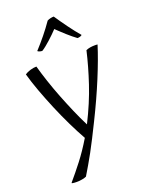

<svg xmlns="http://www.w3.org/2000/svg" viewBox="-187 -876 943 1225"><g transform="rotate(-20 285.0 -263.0)"><path d="M124 -522Q138 -471 157.5 -412.5Q177 -354 200.5 -294Q224 -234 249.5 -175Q275 -116 301 -65Q363 -188 400 -299.5Q437 -411 460 -511Q473 -517 488.5 -519.5Q504 -522 518 -522Q523 -522 528.5 -522Q534 -522 539 -521Q511 -431 462 -312.5Q413 -194 350 -67Q323 -12 300.5 32Q278 76 258 113Q238 150 219 182Q200 214 181 246Q171 251 152.5 254.5Q134 258 114 258Q95 258 82 255V251Q124 202 169 144Q214 86 259 11Q229 -42 197 -108Q165 -174 136.5 -242Q108 -310 83.5 -376.5Q59 -443 44 -498Q60 -509 82.5 -515.5Q105 -522 124 -522ZM337 -784Q365 -742 399 -695.5Q433 -649 464 -613Q459 -608 450 -605.5Q441 -603 433 -603Q420 -612 404.5 -625Q389 -638 373 -652Q357 -666 341.5 -681Q326 -696 313 -708Q300 -694 284.5 -679Q269 -664 253.5 -650Q238 -636 222.5 -623.5Q207 -611 194 -603Q186 -603 177 -605.5Q168 -608 163 -613Q198 -651 230.5 -691Q263 -731 292 -773Q301 -778 313.5 -781Q326 -784 337 -784Z"/></g></svg>

Font: Gotu
Style: Regular
Weight: 400
Designer: Sarang Kulkarni & Kailash Malviya
Foundry: Ek Type
Version: Version 2.320;hotconv 1.0.109;makeotfexe 2.5.65596; ttfautoh